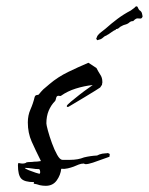

<svg xmlns="http://www.w3.org/2000/svg" viewBox="-20 -611 481 621"><path d="M128 -10Q123 -10 118.5 -10.5Q114 -11 109 -12Q104 -14 99 -15Q94 -16 89 -17L90 -22Q59 -22 48.5 -33.5Q38 -45 38 -77Q38 -80 39 -81V-84Q44 -83 47 -82.5Q50 -82 52 -82Q62 -82 66 -86Q72 -87 78 -87Q84 -87 90 -88Q95 -88 101 -88.5Q107 -89 112 -90V-91Q95 -125 82.5 -153Q70 -181 70 -215Q70 -238 78.5 -257Q87 -276 92 -297Q94 -303 98.5 -303.5Q103 -304 105 -305Q109 -310 112.5 -314Q116 -318 120 -322Q123 -325 126.5 -327.5Q130 -330 133 -333L140 -339Q167 -362 201 -378.5Q235 -395 266 -408L292 -391Q297 -381 304 -370Q311 -360 311 -347V-343Q310 -341 310 -337L304 -328Q304 -328 288.5 -318Q273 -308 252.5 -296Q232 -284 216.5 -274.5Q201 -265 200 -265Q196 -265 196 -268Q196 -271 208.5 -281.5Q221 -292 237 -304.5Q253 -317 266 -326Q279 -335 280 -336Q252 -333 225 -324.5Q198 -316 177 -301Q175 -300 171 -301Q167 -302 165 -300Q162 -298 161 -292Q160 -286 158 -284Q145 -271 137.5 -253Q130 -235 130 -212Q130 -207 135 -188.5Q140 -170 148 -148Q156 -126 165 -110Q174 -94 182 -94H207Q213 -94 219 -94.5Q225 -95 231 -96Q242 -98 252 -102Q273 -107 294 -108Q301 -112 311 -114Q316 -115 320.5 -115Q325 -115 329 -116L335 -113L334 -104Q327 -102 311.5 -96Q296 -90 280.5 -85Q265 -80 257 -80L253 -81Q252 -81 252 -82H251Q243 -82 235 -79Q231 -77 226.5 -75.5Q222 -74 218 -72Q210 -69 199.5 -66.5Q189 -64 178 -65Q176 -45 163.5 -27.5Q151 -10 128 -10ZM107 -49Q110 -49 110 -55Q110 -57 109 -60.5Q108 -64 106 -64Q101 -64 95 -64.5Q89 -65 84 -66Q78 -67 72 -67.5Q66 -68 61 -68H60Q62 -65 73 -60.5Q84 -56 95 -52.5Q106 -49 107 -49ZM295 -481Q295 -480 293.5 -482.5Q292 -485 291 -485L295 -495Q300 -502 307 -507Q314 -512 321 -518Q340 -535 360 -550Q380 -565 403 -577L415 -586Q416 -587 417 -588Q418 -589 419 -590Q424 -592 426 -586.5Q428 -581 431 -578Q438 -574 439.5 -566.5Q441 -559 441 -559Q442 -559 440 -555Q438 -551 434 -551Q430 -551 425 -551.5Q420 -552 412 -544Q411 -542 409 -542.5Q407 -543 405 -542Q401 -541 398.5 -538.5Q396 -536 392 -534Q388 -532 383.5 -531Q379 -530 374 -527Q369 -525 365 -521Q361 -517 355 -517V-516Q354 -516 354 -515Q354 -514 354 -514Q350 -514 340 -506.5Q330 -499 325 -497Q325 -496 324.5 -496Q324 -496 324 -496Q319 -495 314.5 -490.5Q310 -486 305 -484Q302 -483 299.5 -482.5Q297 -482 295 -481Z"/></svg>

Font: Water Brush
Style: Regular
Weight: 400
Designer: Robert E. Leuschke
Foundry: Robert E. Leuschke
Version: Version 1.010; ttfautohint (v1.8.4.7-5d5b)